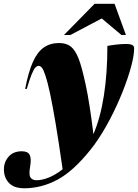

<svg xmlns="http://www.w3.org/2000/svg" viewBox="-114 -752 721 1004"><path d="M26 -287H17.5Q34.5 -376 58.2 -428.5Q82 -481 115.5 -504Q149 -527 195 -527Q232.5 -527 256 -508.8Q279.5 -490.5 297.5 -444.5Q314 -402 334.2 -308.2Q354.5 -214.5 374.5 -50.5Q411 -135.5 429.2 -251.8Q447.5 -368 447.5 -512Q468.5 -516 495 -519Q521.5 -522 544.5 -522Q568 -522 577.8 -516.5Q587.5 -511 587.5 -499.5Q587.5 -462 571 -401.2Q554.5 -340.5 525.8 -268.8Q497 -197 459.8 -126.2Q422.5 -55.5 381 2.5V3.5L378.5 6Q369 18.5 360 30Q270 143 186.2 187.8Q102.5 232.5 12.5 232.5Q-40.5 232.5 -67 204.8Q-93.5 177 -93.5 133.5Q-93.5 95 -68.8 67Q-44 39 0 39Q31.5 39 41.2 58Q51 77 43.5 119Q36 161 45.2 175.8Q54.5 190.5 77.5 190.5Q105.5 190.5 140.8 176.5Q176 162.5 213.5 133Q193 -10.5 176.8 -107Q160.5 -203.5 147.8 -262.8Q135 -322 124.5 -354Q113.5 -388 105.2 -397.8Q97 -407.5 88.5 -407.5Q79.5 -407.5 71 -398.8Q62.5 -390 51.8 -364.2Q41 -338.5 26 -287ZM220.5 -569 380.5 -732H485L544.5 -569H521L418 -655.5L254 -569Z"/></svg>

Font: Newsreader 72pt ExtraBold
Style: Italic
Weight: 800
Italic angle: -17°
Designer: Hugues Gentile
Foundry: Production Type
Version: Version 1.003; ttfautohint (v1.8.3)